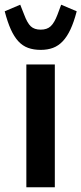

<svg xmlns="http://www.w3.org/2000/svg" viewBox="-45 -796 346 816"><path d="M67 0V-522H188V0ZM128 -584Q98 -584 74.5 -592.5Q51 -601 33 -620.5Q15 -640 1 -671Q-13 -702 -25 -748L41 -776L58 -733Q71 -698 86 -684Q101 -670 128 -670Q155 -670 170.5 -684.5Q186 -699 199 -733L215 -776L281 -748Q269 -702 254.5 -671Q240 -640 221.5 -620.5Q203 -601 180 -592.5Q157 -584 128 -584Z"/></svg>

Font: IBM Plex Sans Cond SmBld
Style: Regular
Weight: 600
Width: 3
Designer: Mike Abbink, Paul van der Laan, Pieter van Rosmalen
Foundry: Bold Monday
Version: Version 1.3